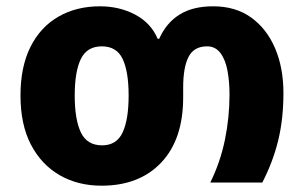

<svg xmlns="http://www.w3.org/2000/svg" viewBox="-20 -579 964 609"><path d="M302 10Q227 10 169 -23.5Q111 -57 78 -120.5Q45 -184 45 -276Q45 -367 76.5 -430Q108 -493 165 -526Q222 -559 297 -559Q359 -559 409 -532.5Q459 -506 480 -456H485Q507 -506 549 -532.5Q591 -559 656 -559Q727 -559 776.5 -523.5Q826 -488 852.5 -426Q879 -364 879 -284Q879 -202 862.5 -134Q846 -66 812 0H647Q679 -65 693.5 -136Q708 -207 708 -279Q708 -320 701.5 -355Q695 -390 679 -411Q663 -432 637 -432Q595 -432 578 -398.5Q561 -365 561 -302V-270Q561 -137 491.5 -63.5Q422 10 302 10ZM304 -118Q350 -118 369 -159Q388 -200 388 -276Q388 -352 369 -392Q350 -432 303 -432Q256 -432 236.5 -392Q217 -352 217 -276Q217 -200 236.5 -159Q256 -118 304 -118Z"/></svg>

Font: Noto Sans Georgian ExtraBold
Style: Regular
Weight: 800
Designer: Monotype Design Team, Akaki Razmadze
Foundry: Google LLC
Version: Version 2.005; ttfautohint (v1.8.4.7-5d5b)